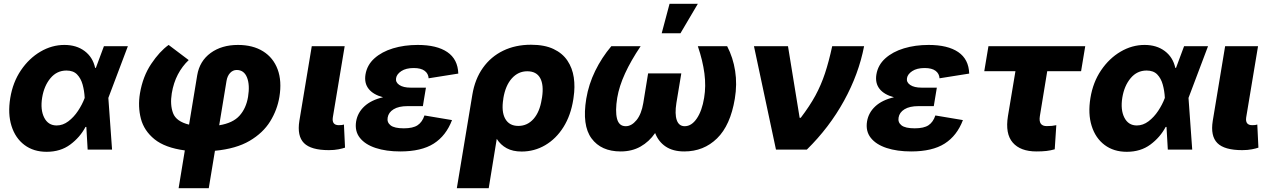

<svg xmlns="http://www.w3.org/2000/svg" viewBox="-20 -790 6714 1014"><path d="M226.1 11.7Q157.2 11.7 109.1 -24.4Q61 -60.5 40.8 -124.8Q20.5 -189 34.2 -272.5Q47.9 -356 90.6 -418.9Q133.3 -481.9 193.6 -517.3Q253.9 -552.7 320.3 -552.7Q383.8 -552.7 427 -520.3Q470.2 -487.8 482.4 -431.6H486.3L528.8 -545.9H655.3L552.2 -272.9L571.8 0H442.9L436 -119.6H431.6Q402.3 -64.5 350.8 -26.4Q299.3 11.7 226.1 11.7ZM427.2 -272.9V-274.4Q425.3 -310.5 416.3 -343.3Q407.2 -376 387.2 -396.7Q367.2 -417.5 331.1 -417.5Q280.3 -417.5 246.6 -377.2Q212.9 -336.9 202.6 -274.4Q192.4 -210.4 213.4 -168.9Q234.4 -127.4 279.3 -127.4Q312 -127.4 341.1 -149.4Q370.1 -171.4 392.1 -204.6Q414.1 -237.8 426.8 -271.5Z M923.3 204.1 956.1 4.4Q851.1 -9.8 795.9 -54.7Q740.7 -99.6 724.1 -163.1Q707.5 -226.6 719.2 -297.4Q734.4 -386.7 778.6 -452.6Q822.8 -518.6 870.6 -552.7L976.6 -472.7Q942.4 -440.4 919.4 -396.7Q896.5 -353 887.2 -297.4Q877.4 -236.3 894 -192.4Q910.6 -148.4 978.5 -131.8L1021.5 -392.6Q1034.2 -467.8 1092.5 -510.3Q1150.9 -552.7 1236.8 -552.7Q1315.4 -552.7 1369.4 -519Q1423.3 -485.4 1446.3 -423.6Q1469.2 -361.8 1455.6 -278.3Q1444.3 -209.5 1406.7 -148.7Q1369.1 -87.9 1298.1 -46.1Q1227.1 -4.4 1115.2 6.3L1082.5 204.1ZM1137.7 -128.4Q1210 -140.1 1244.9 -179Q1279.8 -217.8 1290 -278.3Q1300.3 -341.8 1284.4 -381.1Q1268.6 -420.4 1230 -420.4Q1210 -420.4 1195.3 -404.8Q1180.7 -389.2 1176.3 -362.8Z M1716.8 2.9Q1622.6 2.9 1585.4 -34.4Q1548.3 -71.8 1561 -151.4L1626.5 -545.9H1800.3L1737.8 -170.4Q1731.4 -128.9 1769.5 -128.9Q1788.1 -128.9 1796.4 -132.3L1802.2 -10.3Q1790 -5.9 1767.8 -1.5Q1745.6 2.9 1716.8 2.9Z M2093.8 9.8Q2019.5 9.8 1963.9 -8.5Q1908.2 -26.9 1880.4 -62.3Q1852.5 -97.7 1860.8 -148.9Q1868.7 -195.3 1904.5 -228.5Q1940.4 -261.7 2002.9 -276.4Q1951.2 -290 1927 -320.6Q1902.8 -351.1 1910.2 -396.5Q1918.5 -446.8 1957.3 -481.7Q1996.1 -516.6 2055.7 -534.7Q2115.2 -552.7 2186 -552.7Q2287.1 -552.7 2342.5 -514.9Q2397.9 -477.1 2400.4 -401.4L2243.7 -376.5Q2242.2 -401.4 2222.7 -416Q2203.1 -430.7 2165 -430.7Q2124 -430.7 2099.6 -414.6Q2075.2 -398.4 2071.8 -377.4Q2067.9 -355.5 2088.9 -341.3Q2109.9 -327.1 2148.9 -327.1H2229.5L2219.2 -265.6L2213.4 -229.5H2132.3Q2085.4 -229.5 2058.6 -212.9Q2031.7 -196.3 2027.3 -168.9Q2022.9 -143.6 2043 -127.9Q2063 -112.3 2112.8 -112.3Q2161.1 -112.3 2185.5 -128.7Q2210 -145 2221.7 -180.2L2367.2 -155.8Q2335.9 -73.2 2270.8 -31.7Q2205.6 9.8 2093.8 9.8Z M2392.6 204.1 2474.6 -290Q2488.3 -372.6 2530.3 -431.6Q2572.3 -490.7 2637.2 -522.2Q2702.1 -553.7 2784.2 -553.7Q2856 -553.7 2903.3 -531.2Q2950.7 -508.8 2976.8 -469.7Q3002.9 -430.7 3010.3 -380.9Q3017.6 -331.1 3009.3 -276.4L3007.8 -265.6Q2994.6 -180.7 2955.8 -118.9Q2917 -57.1 2859.6 -23.4Q2802.2 10.3 2734.9 10.3Q2688 10.3 2655.8 -7.3Q2623.5 -24.9 2603.5 -56.6L2561 204.1ZM2638.2 -270.5V-268.6Q2627 -200.7 2648.2 -162.8Q2669.4 -125 2717.3 -125Q2765.1 -125 2797.9 -162.1Q2830.6 -199.2 2840.8 -265.6L2842.8 -276.4Q2852.5 -341.8 2832.8 -377.7Q2813 -413.6 2764.6 -413.6Q2716.8 -413.6 2683.1 -376Q2649.4 -338.4 2638.2 -270.5Z M3208.5 -545.9H3363.3Q3312 -469.7 3281 -402.1Q3250 -334.5 3239.7 -273.4Q3228.5 -204.1 3238.5 -163.8Q3248.5 -123.5 3284.7 -123.5Q3315.4 -123.5 3341.6 -155.5Q3367.7 -187.5 3377.4 -246.1L3402.8 -402.3H3578.1L3552.2 -246.1Q3543 -187.5 3554.2 -155.5Q3565.4 -123.5 3596.2 -123.5Q3632.3 -123.5 3659.9 -164.1Q3687.5 -204.6 3698.7 -273.4Q3709 -334.5 3700.2 -402.1Q3691.4 -469.7 3665.5 -545.9H3820.3Q3851.6 -485.8 3862.5 -415.3Q3873.5 -344.7 3860.8 -268.6Q3837.4 -127.9 3766.8 -59.1Q3696.3 9.8 3593.8 9.8Q3534.2 9.8 3495.8 -15.9Q3457.5 -41.5 3439.9 -87.4Q3408.2 -41.5 3362.8 -15.9Q3317.4 9.8 3257.8 9.8Q3154.8 9.8 3104 -59.1Q3053.2 -127.9 3076.2 -268.6Q3088.9 -344.7 3123.3 -415.3Q3157.7 -485.8 3208.5 -545.9ZM3474.6 -614.3 3516.1 -770H3665.5L3573.7 -614.3Z M4078.1 0 3961.9 -545.9H4141.6L4203.1 -168H4209Q4256.3 -230 4286.4 -285.4Q4316.4 -340.8 4336.9 -402.6Q4357.4 -464.4 4375 -545.9H4543.5Q4515.1 -398.9 4437.5 -257.8Q4359.9 -116.7 4241.2 0Z M4792 9.8Q4717.8 9.8 4662.1 -8.5Q4606.4 -26.9 4578.6 -62.3Q4550.8 -97.7 4559.1 -148.9Q4566.9 -195.3 4602.8 -228.5Q4638.7 -261.7 4701.2 -276.4Q4649.4 -290 4625.2 -320.6Q4601.1 -351.1 4608.4 -396.5Q4616.7 -446.8 4655.5 -481.7Q4694.3 -516.6 4753.9 -534.7Q4813.5 -552.7 4884.3 -552.7Q4985.4 -552.7 5040.8 -514.9Q5096.2 -477.1 5098.6 -401.4L4941.9 -376.5Q4940.4 -401.4 4920.9 -416Q4901.4 -430.7 4863.3 -430.7Q4822.3 -430.7 4797.9 -414.6Q4773.4 -398.4 4770 -377.4Q4766.1 -355.5 4787.1 -341.3Q4808.1 -327.1 4847.2 -327.1H4927.7L4917.5 -265.6L4911.6 -229.5H4830.6Q4783.7 -229.5 4756.8 -212.9Q4730 -196.3 4725.6 -168.9Q4721.2 -143.6 4741.2 -127.9Q4761.2 -112.3 4811 -112.3Q4859.4 -112.3 4883.8 -128.7Q4908.2 -145 4919.9 -180.2L5065.4 -155.8Q5034.2 -73.2 4969 -31.7Q4903.8 9.8 4792 9.8Z M5711.4 -545.9 5689.5 -414.1H5510.7L5471.7 -176.3Q5463.4 -124 5507.8 -124Q5525.4 -124 5535.2 -125.2Q5544.9 -126.5 5558.6 -128.9L5550.3 -1.5Q5527.8 4.9 5506.1 7.3Q5484.4 9.8 5453.6 9.8Q5369.1 9.8 5328.6 -36.9Q5288.1 -83.5 5303.2 -176.8L5342.8 -414.1H5178.2L5200.2 -545.9Z M5930.7 11.7Q5861.8 11.7 5813.7 -24.4Q5765.6 -60.5 5745.4 -124.8Q5725.1 -189 5738.8 -272.5Q5752.4 -356 5795.2 -418.9Q5837.9 -481.9 5898.2 -517.3Q5958.5 -552.7 6024.9 -552.7Q6088.4 -552.7 6131.6 -520.3Q6174.8 -487.8 6187 -431.6H6190.9L6233.4 -545.9H6359.9L6256.8 -272.9L6276.4 0H6147.5L6140.6 -119.6H6136.2Q6106.9 -64.5 6055.4 -26.4Q6003.9 11.7 5930.7 11.7ZM6131.8 -272.9V-274.4Q6129.9 -310.5 6120.8 -343.3Q6111.8 -376 6091.8 -396.7Q6071.8 -417.5 6035.6 -417.5Q5984.9 -417.5 5951.2 -377.2Q5917.5 -336.9 5907.2 -274.4Q5897 -210.4 5918 -168.9Q5939 -127.4 5983.9 -127.4Q6016.6 -127.4 6045.7 -149.4Q6074.7 -171.4 6096.7 -204.6Q6118.7 -237.8 6131.3 -271.5Z M6540.5 2.9Q6446.3 2.9 6409.2 -34.4Q6372.1 -71.8 6384.8 -151.4L6450.2 -545.9H6624L6561.5 -170.4Q6555.2 -128.9 6593.3 -128.9Q6611.8 -128.9 6620.1 -132.3L6626 -10.3Q6613.8 -5.9 6591.6 -1.5Q6569.3 2.9 6540.5 2.9Z"/></svg>

Font: Inter Extra Bold
Style: Italic
Weight: 800
Italic angle: -9.39999°
Designer: Rasmus Andersson
Foundry: rsms
Version: Version 4.000;git-3c8e0fc